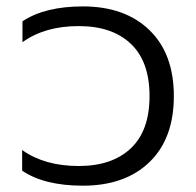

<svg xmlns="http://www.w3.org/2000/svg" viewBox="-20 -570 618 605"><path d="M241.2 15.1Q119.6 15.1 49.8 -32.2V-97.2Q120.6 -46.9 228 -46.9Q333 -46.9 392.1 -102.5Q451.2 -158.2 451.2 -267.1Q451.2 -376 392.3 -431.9Q333.5 -487.8 228 -487.8Q121.1 -487.8 50.8 -437V-502.9Q121.6 -549.8 241.2 -549.8Q373.5 -549.8 450.7 -475.3Q527.8 -400.9 527.8 -267.1Q527.8 -133.3 450.9 -59.1Q374 15.1 241.2 15.1Z"/></svg>

Font: Prompt Light
Style: Regular
Weight: 300
Designer: Katatrad Team
Foundry: CadsonDemak
Version: Version 1.000;PS 001.000;hotconv 1.0.88;makeotf.lib2.5.64775